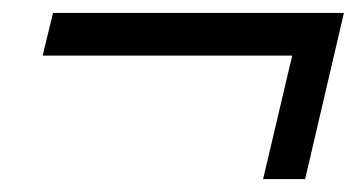

<svg xmlns="http://www.w3.org/2000/svg" viewBox="-20 -395 555 297"><path d="M387 -118 432 -309H46L62 -375H512L452 -118Z"/></svg>

Font: Platypi Light ExtraBold
Style: Italic
Weight: 800
Italic angle: -13°
Version: Version 1.200